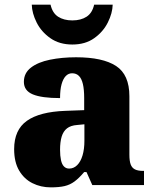

<svg xmlns="http://www.w3.org/2000/svg" viewBox="-20 -798 666 828"><path d="M199 10Q156 10 120 -8Q84 -26 62.5 -62.5Q41 -99 41 -155Q41 -238 96 -277Q151 -316 262 -320L343 -323V-375Q343 -412 337.5 -435.5Q332 -459 320.5 -470.5Q309 -482 291 -482Q275 -482 263.5 -470Q252 -458 245.5 -434.5Q239 -411 239 -375Q160 -375 121.5 -391Q83 -407 83 -445Q83 -483 113.5 -506.5Q144 -530 195.5 -540.5Q247 -551 308 -551Q423 -551 480.5 -513.5Q538 -476 538 -383V-131Q538 -104 543.5 -89Q549 -74 562 -67.5Q575 -61 597 -61H601V0H378L353 -56H343Q321 -30 301.5 -15.5Q282 -1 258.5 4.5Q235 10 199 10ZM278 -71Q298 -71 313 -86Q328 -101 336 -128Q344 -155 344 -191V-262L313 -259Q285 -257 269 -244.5Q253 -232 246 -209Q239 -186 239 -152Q239 -126 243 -107.5Q247 -89 256 -80Q265 -71 278 -71ZM292 -606Q236 -606 197 -633.5Q158 -661 138 -701Q118 -741 117 -778H198Q206 -742 230.5 -726Q255 -710 292 -710Q329 -710 353.5 -726Q378 -742 386 -778H466Q465 -741 445 -701Q425 -661 386.5 -633.5Q348 -606 292 -606Z"/></svg>

Font: Noto Serif Kannada Black
Style: Regular
Weight: 900
Version: Version 2.003